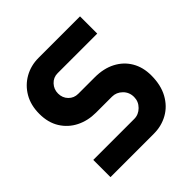

<svg xmlns="http://www.w3.org/2000/svg" viewBox="-184 -847 994 994"><g transform="rotate(-45 313.0 -350.0)"><path d="M69 0V-126H369Q401 -126 425 -150Q449 -174 449 -207Q449 -242 425 -265.5Q401 -289 369 -289H252Q193 -289 145 -313Q97 -337 68.5 -382.5Q40 -428 40 -492Q40 -555 67 -601.5Q94 -648 140 -674Q186 -700 242 -700H546V-574H256Q225 -574 204 -551.5Q183 -529 183 -498Q183 -466 204 -444.5Q225 -423 256 -423H377Q442 -423 490 -398Q538 -373 564.5 -328Q591 -283 591 -223Q591 -152 563.5 -102Q536 -52 489.5 -26Q443 0 387 0Z"/></g></svg>

Font: MuseoModerno SemiBold
Style: Regular
Weight: 600
Designer: Pablo Cosgaya, Héctor Gatti, Marcela Romero, and the Authors of The MuseoModerno Project.
Foundry: Omnibus-Type Team
Version: Version 1.001